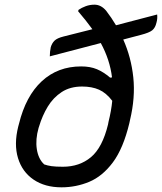

<svg xmlns="http://www.w3.org/2000/svg" viewBox="-20 -790 693 821"><path d="M327 -506Q366 -506 394.5 -494Q423 -482 451 -458L459 -459Q450 -534 411 -606L193 -549Q193 -559 194 -568.5Q195 -578 197 -588Q202 -605 213 -616Q224 -627 252 -634L375 -665Q349 -701 314 -742L316 -748Q329 -757 346.5 -763.5Q364 -770 384 -770Q412 -770 434 -744Q457 -714 476 -682L652 -728Q654 -710 649 -693Q644 -671 631 -660.5Q618 -650 583 -641L507 -621Q541 -545 550 -459Q559 -373 536 -277L533 -263Q507 -155 462.5 -95.5Q418 -36 361.5 -12.5Q305 11 243 11Q172 11 123.5 -22Q75 -55 57 -114Q39 -173 58 -249L61 -260Q90 -379 158.5 -442.5Q227 -506 327 -506ZM169 -87Q183 -82 200.5 -79.5Q218 -77 249 -77Q320 -77 369 -118Q418 -159 442 -258L444 -269Q456 -317 460 -359Q434 -393 403.5 -406.5Q373 -420 331 -420Q280 -420 244 -396.5Q208 -373 184.5 -334.5Q161 -296 147 -249L145 -243Q131 -194 137.5 -152Q144 -110 169 -87Z"/></svg>

Font: Recursive Sn Csl St
Style: Italic
Weight: 400
Italic angle: -15°
Version: Version 1.079;hotconv 1.0.112;makeotfexe 2.5.65598; ttfautoh